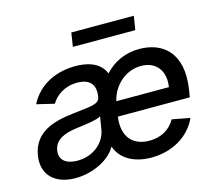

<svg xmlns="http://www.w3.org/2000/svg" viewBox="-104 -858 1130 1001"><g transform="rotate(-15 460.5 -357.5)"><path d="M186.1 12.1C280.5 12.1 372.9 -34.8 406.6 -95.9H409.4C433.2 -29.5 501.1 11 596.2 11C711.3 11 805.4 -47.6 844.8 -136.4L747.9 -154.5C719.5 -103 669 -76.7 608.7 -76.7C519.5 -76.7 467.3 -133.9 480.5 -236.5L481.2 -240.8H869.3L875.4 -278.4C907 -475.9 803.3 -552.6 679.3 -552.6C604 -552.6 540.8 -523.8 492.2 -470.9C464.8 -539.1 389.9 -552.6 335.2 -552.6C235.4 -552.6 137.4 -512.8 85.9 -413.4L181.1 -390.6C203.8 -429.3 250.4 -466.6 321.4 -466.6C389.6 -466.6 418.7 -430.4 408.7 -369V-366.5C402 -328.5 361.9 -328.8 262.4 -317.1C157 -305 46.9 -277.7 25.9 -154.1C8.5 -47.2 79.2 12.1 186.1 12.1ZM130 -152.7C138.8 -209.5 193.9 -229.8 256.4 -237.9C291.2 -242.5 374.3 -251.8 392 -267L380.3 -196.7C369.7 -132.1 307.9 -73.2 219.5 -73.2C159.4 -73.2 121.4 -100.1 130 -152.7ZM348.4 -652.7H685.4L697.4 -727.3H360.1ZM494.7 -320.3 495 -324.2C512.8 -399.5 579.9 -464.8 665.5 -464.8C747.9 -464.8 791.5 -403.8 777.7 -320.3Z"/></g></svg>

Font: Margiela Sans Medium
Style: Italic
Weight: 500
Italic angle: -9.39999°
Designer: Stefan Endress, Andreas Faust
Version: Version 1.100;FEAKit 1.0